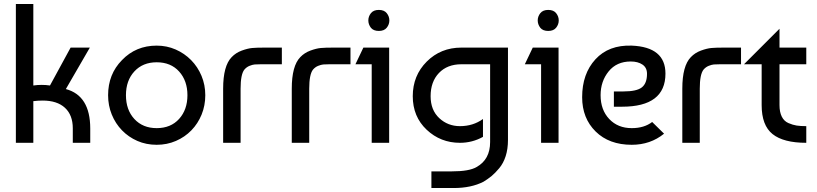

<svg xmlns="http://www.w3.org/2000/svg" viewBox="-20 -720 4120 968"><path d="M336 -480H433L312 -271Q435 -238 435 -72V0H347V-73Q347 -140 307.5 -176.5Q268 -213 195 -213Q172 -213 148 -210V0H60V-700H148V-289Q190 -295 232 -289Z M595 -417Q665 -490 770 -490Q821 -490 865.5 -470.5Q910 -451 943.5 -417Q977 -383 996 -337.5Q1015 -292 1015 -240Q1015 -188 996.5 -142.5Q978 -97 945 -63Q912 -29 867 -9.5Q822 10 770 10Q717 10 672.5 -9.5Q628 -29 595 -63Q562 -97 543.5 -142.5Q525 -188 525 -240Q525 -346 595 -417ZM770 -406Q700 -406 657.5 -360Q615 -314 615 -240Q615 -166 657.5 -120Q700 -74 770 -74Q841 -74 883 -120.5Q925 -167 925 -240Q925 -313 883 -359.5Q841 -406 770 -406Z M1105 0V-273Q1105 -388 1148 -432Q1169 -454 1199 -465Q1229 -476 1251.5 -478Q1274 -480 1313 -480H1401V-396H1295Q1275 -396 1264 -395Q1253 -394 1238 -388Q1223 -382 1212 -369Q1193 -345 1193 -273V0Z M1451 0V-273Q1451 -388 1494 -432Q1515 -454 1545 -465Q1575 -476 1597.5 -478Q1620 -480 1659 -480H1747V-396H1641Q1621 -396 1610 -395Q1599 -394 1584 -388Q1569 -382 1558 -369Q1539 -345 1539 -273V0Z M1942 0H1854V-396H1772L1812 -480H1942ZM1850 -580Q1837 -597 1837 -617Q1837 -637 1850 -653.5Q1863 -670 1890 -670Q1917 -670 1930 -653.5Q1943 -637 1943 -617Q1943 -597 1930 -580.5Q1917 -564 1890 -564Q1863 -564 1850 -580Z M2299 0Q2201 0 2131 -66Q2061 -132 2061 -235Q2061 -339 2131.5 -409.5Q2202 -480 2306 -480H2541V-14Q2541 31 2529.5 67Q2518 103 2497 128Q2476 153 2459 167Q2442 181 2418 196Q2356 228 2267 228H2155V144H2258Q2346 144 2383 122Q2451 84 2451 -4V-396H2306Q2235 -396 2193 -352Q2151 -308 2151 -235Q2151 -165 2194.5 -124.5Q2238 -84 2299 -84Q2365 -84 2415 -120V-30Q2361 0 2299 0Z M2796 0H2708V-396H2626L2666 -480H2796ZM2704 -580Q2691 -597 2691 -617Q2691 -637 2704 -653.5Q2717 -670 2744 -670Q2771 -670 2784 -653.5Q2797 -637 2797 -617Q2797 -597 2784 -580.5Q2771 -564 2744 -564Q2717 -564 2704 -580Z M3165 -490Q3335 -483 3335 -349Q3335 -182 3116 -182H3075V-259H3123Q3190 -259 3216 -279.5Q3242 -300 3242 -348Q3242 -379 3219 -394.5Q3196 -410 3160 -410Q3089 -410 3048.5 -360Q3008 -310 3008 -240Q3008 -166 3051.5 -120Q3095 -74 3165 -74Q3228 -74 3268 -105L3328 -46Q3259 10 3165 10Q3051 10 2983 -57Q2915 -124 2915 -230Q2915 -348 2982 -421Q3049 -494 3165 -490Z M3420 0V-273Q3420 -388 3463 -432Q3484 -454 3514 -465Q3544 -476 3566.5 -478Q3589 -480 3628 -480H3716V-396H3610Q3590 -396 3579 -395Q3568 -394 3553 -388Q3538 -382 3527 -369Q3508 -345 3508 -273V0Z M3731 -396 3910 -575V-480H4045V-396H3910V-190Q3910 -155 3921.5 -132Q3933 -109 3955 -99.5Q3977 -90 3996.5 -87Q4016 -84 4045 -84V0Q3930 0 3875 -44Q3820 -88 3820 -190V-396Z"/></svg>

Font: Baumans
Style: Regular
Weight: 400
Designer: Henadij Zarechnjuk
Foundry: Cyreal (www.cyreal.org)
Version: Version 001.002